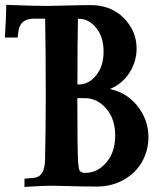

<svg xmlns="http://www.w3.org/2000/svg" viewBox="-26 -753 626 775"><path d="M286.6 -412.1H293Q332 -412.1 362.1 -449Q392.1 -485.8 392.1 -544.9Q392.1 -604 362.1 -640.6Q332 -677.2 293 -677.2H288.6Q286.6 -570.3 286.6 -448.2ZM316.4 -55.2H319.3Q366.7 -55.2 402.8 -96.7Q439 -138.2 439 -206.5Q439 -273.4 402.3 -315.2Q365.7 -356.9 316.4 -356.9H286.1Q286.1 -137.7 289.6 -95.7Q292 -67.4 295.9 -64H295.4Q303.7 -55.2 316.4 -55.2ZM72.8 1.5V-31.7L110.8 -35.2H110.4Q154.3 -38.6 155.8 -106.9Q158.7 -231 158.7 -366.2Q158.7 -548.8 156.2 -677.7H110.8Q53.7 -677.7 47.9 -623.5L45.4 -601.6H-6.3Q-2 -668.5 -0.5 -733.4Q110.4 -729 164.6 -729Q189.5 -729 244.9 -730.7Q300.3 -732.4 340.3 -732.4Q421.9 -732.4 473.6 -680.2Q525.4 -627.9 525.4 -557.1Q525.4 -505.4 497.1 -460.2Q468.8 -415 417.5 -393.6Q487.3 -378.9 530.3 -323.2Q573.2 -267.6 573.2 -200.2Q573.2 -147 548.3 -101.6Q523.4 -56.2 474.9 -28.1Q426.3 0 364.3 0Q312 0 255.6 -1.7Q199.2 -3.4 185.5 -3.4Q146 -3.4 72.8 1.5Z"/></svg>

Font: Flanker
Style: Bold
Weight: 700
Designer: Flanker
Foundry: Flanker
Version: Version 2.021